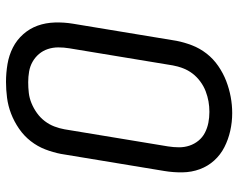

<svg xmlns="http://www.w3.org/2000/svg" viewBox="-97 -689 794 640"><g transform="rotate(90 300.0 -369.0)"><path d="M253 8Q223 8 193.5 3Q164 -2 138.5 -15Q113 -28 94 -49.5Q75 -71 65.5 -97.5Q56 -124 55 -154.5Q54 -185 59 -215L116 -560Q121 -586 131 -612Q141 -638 158.5 -660.5Q176 -683 200 -699.5Q224 -716 250 -726Q276 -736 303 -741Q330 -746 357 -746Q387 -746 416 -739.5Q445 -733 470.5 -720Q496 -707 515 -686Q534 -665 544 -638Q554 -611 554.5 -580.5Q555 -550 550 -520L493 -175Q488 -149 478 -123Q468 -97 450.5 -74.5Q433 -52 409 -35.5Q385 -19 359 -9Q333 1 306 4.5Q279 8 253 8ZM254 -66Q272 -66 289.5 -68Q307 -70 324 -77Q341 -84 356.5 -95Q372 -106 383.5 -121Q395 -136 401.5 -153Q408 -170 411 -187L468 -532Q471 -551 471 -569Q471 -587 465.5 -603.5Q460 -620 449 -633.5Q438 -647 422.5 -655Q407 -663 389.5 -666.5Q372 -670 353 -670Q335 -670 318 -667Q301 -664 284 -657.5Q267 -651 251.5 -639.5Q236 -628 225 -613.5Q214 -599 207.5 -582Q201 -565 198 -548L141 -203Q138 -185 138 -166.5Q138 -148 143.5 -131.5Q149 -115 160 -102Q171 -89 186 -80.5Q201 -72 218.5 -69Q236 -66 254 -66Z"/></g></svg>

Font: Iosevka Curly Extended
Style: Italic
Weight: 400
Width: 7
Italic angle: -9°
Monospace: yes
Designer: Belleve Invis
Foundry: Belleve Invis
Version: Version 11.1.0; ttfautohint (v1.8.3)